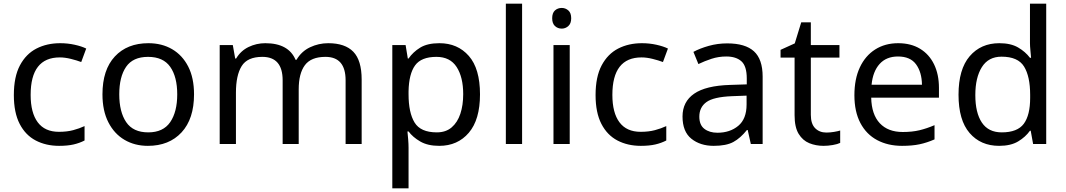

<svg xmlns="http://www.w3.org/2000/svg" viewBox="-20 -780 5772 1040"><path d="M300 10Q229 10 173.5 -19Q118 -48 86.5 -109Q55 -170 55 -265Q55 -364 88 -426Q121 -488 177.5 -517Q234 -546 306 -546Q347 -546 385 -537.5Q423 -529 447 -517L420 -444Q396 -453 364 -461Q332 -469 304 -469Q146 -469 146 -266Q146 -169 184.5 -117.5Q223 -66 299 -66Q343 -66 376.5 -75Q410 -84 438 -97V-19Q411 -5 378.5 2.5Q346 10 300 10Z M1031 -269Q1031 -136 963.5 -63Q896 10 781 10Q710 10 654.5 -22.5Q599 -55 567 -117.5Q535 -180 535 -269Q535 -402 602 -474Q669 -546 784 -546Q857 -546 912.5 -513.5Q968 -481 999.5 -419.5Q1031 -358 1031 -269ZM626 -269Q626 -174 663.5 -118.5Q701 -63 783 -63Q864 -63 902 -118.5Q940 -174 940 -269Q940 -364 902 -418Q864 -472 782 -472Q700 -472 663 -418Q626 -364 626 -269Z M1758 -546Q1849 -546 1894 -499.5Q1939 -453 1939 -349V0H1852V-345Q1852 -472 1743 -472Q1665 -472 1631.5 -427Q1598 -382 1598 -296V0H1511V-345Q1511 -472 1401 -472Q1320 -472 1289 -422Q1258 -372 1258 -278V0H1170V-536H1241L1254 -463H1259Q1284 -505 1326.5 -525.5Q1369 -546 1417 -546Q1543 -546 1581 -456H1586Q1613 -502 1659.5 -524Q1706 -546 1758 -546Z M2360 -546Q2459 -546 2519.5 -477Q2580 -408 2580 -269Q2580 -132 2519.5 -61Q2459 10 2359 10Q2297 10 2256.5 -13.5Q2216 -37 2193 -68H2187Q2189 -51 2191 -25Q2193 1 2193 20V240H2105V-536H2177L2189 -463H2193Q2217 -498 2256 -522Q2295 -546 2360 -546ZM2344 -472Q2262 -472 2228.5 -426Q2195 -380 2193 -286V-269Q2193 -170 2225.5 -116.5Q2258 -63 2346 -63Q2395 -63 2426.5 -90Q2458 -117 2473.5 -163.5Q2489 -210 2489 -270Q2489 -362 2453.5 -417Q2418 -472 2344 -472Z M2808 0H2720V-760H2808Z M3023 -737Q3043 -737 3058.5 -723.5Q3074 -710 3074 -681Q3074 -653 3058.5 -639Q3043 -625 3023 -625Q3001 -625 2986 -639Q2971 -653 2971 -681Q2971 -710 2986 -723.5Q3001 -737 3023 -737ZM3066 -536V0H2978V-536Z M3451 10Q3380 10 3324.5 -19Q3269 -48 3237.5 -109Q3206 -170 3206 -265Q3206 -364 3239 -426Q3272 -488 3328.5 -517Q3385 -546 3457 -546Q3498 -546 3536 -537.5Q3574 -529 3598 -517L3571 -444Q3547 -453 3515 -461Q3483 -469 3455 -469Q3297 -469 3297 -266Q3297 -169 3335.5 -117.5Q3374 -66 3450 -66Q3494 -66 3527.5 -75Q3561 -84 3589 -97V-19Q3562 -5 3529.5 2.5Q3497 10 3451 10Z M3919 -545Q4017 -545 4064 -502Q4111 -459 4111 -365V0H4047L4030 -76H4026Q3991 -32 3952.5 -11Q3914 10 3846 10Q3773 10 3725 -28.5Q3677 -67 3677 -149Q3677 -229 3740 -272.5Q3803 -316 3934 -320L4025 -323V-355Q4025 -422 3996 -448Q3967 -474 3914 -474Q3872 -474 3834 -461.5Q3796 -449 3763 -433L3736 -499Q3771 -518 3819 -531.5Q3867 -545 3919 -545ZM3945 -259Q3845 -255 3806.5 -227Q3768 -199 3768 -148Q3768 -103 3795.5 -82Q3823 -61 3866 -61Q3934 -61 3979 -98.5Q4024 -136 4024 -214V-262Z M4456 -62Q4476 -62 4497 -65.5Q4518 -69 4531 -73V-6Q4517 1 4491 5.5Q4465 10 4441 10Q4399 10 4363.5 -4.5Q4328 -19 4306 -55Q4284 -91 4284 -156V-468H4208V-510L4285 -545L4320 -659H4372V-536H4527V-468H4372V-158Q4372 -109 4395.5 -85.5Q4419 -62 4456 -62Z M4845 -546Q4914 -546 4963.5 -516Q5013 -486 5039.5 -431.5Q5066 -377 5066 -304V-251H4699Q4701 -160 4745.5 -112.5Q4790 -65 4870 -65Q4921 -65 4960.5 -74.5Q5000 -84 5042 -102V-25Q5001 -7 4961 1.5Q4921 10 4866 10Q4790 10 4731.5 -21Q4673 -52 4640.5 -113.5Q4608 -175 4608 -264Q4608 -352 4637.5 -415Q4667 -478 4720.5 -512Q4774 -546 4845 -546ZM4844 -474Q4781 -474 4744.5 -433.5Q4708 -393 4701 -321H4974Q4973 -389 4942 -431.5Q4911 -474 4844 -474Z M5392 10Q5292 10 5232 -59.5Q5172 -129 5172 -267Q5172 -405 5232.5 -475.5Q5293 -546 5393 -546Q5455 -546 5494.5 -523Q5534 -500 5559 -467H5565Q5564 -480 5561.5 -505.5Q5559 -531 5559 -546V-760H5647V0H5576L5563 -72H5559Q5535 -38 5495 -14Q5455 10 5392 10ZM5406 -63Q5491 -63 5525.5 -109.5Q5560 -156 5560 -250V-266Q5560 -366 5527 -419.5Q5494 -473 5405 -473Q5334 -473 5298.5 -416.5Q5263 -360 5263 -265Q5263 -169 5298.5 -116Q5334 -63 5406 -63Z"/></svg>

Font: Noto Sans Coptic
Style: Regular
Weight: 400
Designer: Monotype Design Team, Denis Moyogo Jacquerye
Foundry: Monotype Imaging Inc.
Version: Version 2.002; ttfautohint (v1.8.4.7-5d5b)